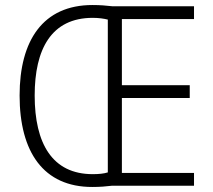

<svg xmlns="http://www.w3.org/2000/svg" viewBox="-20 -739 848 764"><path d="M348 -719C151 -719 58 -578 58 -359C58 -134 153 5 347 5C377 5 402 3 426 0H752V-51H465V-349H735V-400H465V-663H752V-714H428C401 -717 379 -719 348 -719ZM349 -668C373 -668 393 -665 409 -661V-53C393 -48 373 -46 349 -46C188 -46 118 -168 118 -359C118 -543 184 -668 349 -668Z"/></svg>

Font: Noto Sans Telugu SemiCondensed Light
Style: Regular
Weight: 300
Width: 4
Designer: Jelle Bosma - Monotype Design Team
Foundry: Monotype Imaging Inc.
Version: Version 2.005